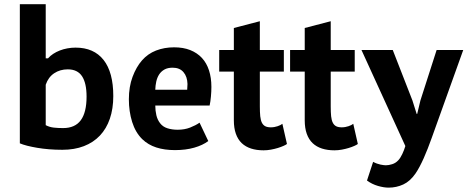

<svg xmlns="http://www.w3.org/2000/svg" viewBox="-20 -692 2206 902"><path d="M73.2 -672.4H194.8V-418H205.6Q215.8 -429.7 230 -439Q244.1 -448.2 261 -454.8Q277.8 -461.4 296.6 -464.8Q315.4 -468.3 335 -468.3Q420.9 -468.3 466.6 -410.4Q512.2 -352.5 512.2 -240.7Q512.2 -181.2 496.1 -134.3Q480 -87.4 449.2 -54.9Q418.5 -22.5 374 -5.4Q329.6 11.7 272.9 11.7Q240.7 11.7 210.7 9.3Q180.7 6.8 154.8 2.4Q128.9 -2 107.9 -7.3Q86.9 -12.7 73.2 -18.6ZM194.8 -104Q212.4 -94.7 232.7 -92.5Q252.9 -90.3 276.4 -90.3Q332.5 -90.3 359.6 -127.2Q386.7 -164.1 386.7 -238.3Q386.7 -301.3 365.5 -333.7Q344.2 -366.2 298.3 -366.2Q262.2 -366.2 234.6 -347.9Q207 -329.6 194.8 -293.9Z M958.5 -29.3Q932.6 -9.8 892.6 1.7Q852.5 13.2 802.2 13.2Q752.4 13.2 714.1 0.7Q675.8 -11.7 648.4 -38.1Q616.2 -69.8 600.8 -119.1Q585.4 -168.5 585.4 -225.6Q585.4 -284.7 602.8 -331.1Q620.1 -377.4 647 -408.2Q674.3 -439.5 713.1 -454.6Q752 -469.7 797.9 -469.7Q840.8 -469.7 873.5 -456.8Q906.2 -443.8 928.5 -419.9Q950.7 -396 961.9 -361.3Q973.1 -326.7 973.1 -283.7Q973.1 -262.2 970.9 -238.3Q968.8 -214.4 964.8 -196.3H709.5Q709.5 -172.4 714.6 -150.6Q719.7 -128.9 732.4 -112.8Q745.1 -96.2 766.6 -89.4Q788.1 -82.5 814.5 -82.5Q847.2 -82.5 873.3 -92.8Q899.4 -103 917.5 -115.7ZM791 -374Q767.6 -374 752.2 -365.2Q736.8 -356.4 727.5 -342Q718.3 -327.6 714.1 -308.8Q710 -290 709.5 -270.5H859.4Q860.8 -285.2 860.8 -297.4Q859.9 -332 842 -353Q824.2 -374 791 -374Z M1009.8 -457H1078.6V-560.5L1200.7 -592.3V-457H1313.5V-355.5H1200.7V-191.9Q1200.7 -164.6 1202.6 -145.8Q1204.6 -127 1210.4 -115.5Q1216.3 -104 1226.3 -98.9Q1236.3 -93.8 1252.4 -93.8Q1260.7 -93.8 1268.8 -95.2Q1276.9 -96.7 1284.2 -99.1Q1291.5 -101.6 1297.4 -104.5Q1303.2 -107.4 1306.6 -110.4L1328.1 -15.6Q1323.2 -11.7 1311.8 -6.6Q1300.3 -1.5 1285.2 3.2Q1270 7.8 1252.7 11Q1235.4 14.2 1218.3 14.2Q1185.5 14.2 1159.7 5.9Q1133.8 -2.4 1115.7 -19.5Q1097.7 -36.6 1088.1 -63.5Q1078.6 -90.3 1078.6 -127V-355.5H1009.8Z M1342.8 -457H1411.6V-560.5L1533.7 -592.3V-457H1646.5V-355.5H1533.7V-191.9Q1533.7 -164.6 1535.6 -145.8Q1537.6 -127 1543.5 -115.5Q1549.3 -104 1559.3 -98.9Q1569.3 -93.8 1585.4 -93.8Q1593.8 -93.8 1601.8 -95.2Q1609.9 -96.7 1617.2 -99.1Q1624.5 -101.6 1630.4 -104.5Q1636.2 -107.4 1639.6 -110.4L1661.1 -15.6Q1656.2 -11.7 1644.8 -6.6Q1633.3 -1.5 1618.2 3.2Q1603 7.8 1585.7 11Q1568.4 14.2 1551.3 14.2Q1518.6 14.2 1492.7 5.9Q1466.8 -2.4 1448.7 -19.5Q1430.7 -36.6 1421.1 -63.5Q1411.6 -90.3 1411.6 -127V-355.5H1342.8Z M1917.5 -220.2 1937.5 -156.7H1939.9L1955.1 -220.2L2031.2 -457H2156.2L2007.8 -43Q1999 -18.6 1989.7 5.4Q1980.5 29.3 1970.7 51Q1960.9 72.8 1951.2 91.1Q1941.4 109.4 1932.1 123Q1906.7 159.7 1874.5 174.6Q1842.3 189.5 1805.7 189.5Q1783.2 189.5 1755.4 181.4Q1727.5 173.3 1704.1 156.2L1732.9 68.4Q1741.7 73.2 1750.7 76.4Q1759.8 79.6 1767.8 81.3Q1775.9 83 1782.5 83.7Q1789.1 84.5 1792.5 84.5Q1806.2 84.5 1822.5 79.3Q1838.9 74.2 1851.1 61Q1860.8 50.8 1869.9 31.7Q1878.9 12.7 1884.3 -5.9L1678.2 -457H1825.2Z"/></svg>

Font: PT Astra Sans
Style: Bold
Weight: 700
Designer: A.Korolkova, I. Chaeva
Foundry: ParaType Ltd
Version: Version 1.001; ttfautohint (v1.6)